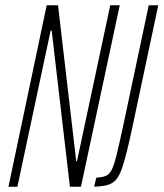

<svg xmlns="http://www.w3.org/2000/svg" viewBox="-20 -708 620 728"><path d="M12 0 157 -688H200L269 -97H272L398 -688H434L287 0H245L176 -592H172L46 0ZM337 0 345 -34Q368 -36 381 -41Q394 -46 403 -63Q412 -80 421.5 -118.5Q431 -157 446 -226L544 -688H580L481 -221Q470 -170 461 -134Q452 -98 444 -74Q436 -50 426.5 -35.5Q417 -21 405 -14Q393 -7 376.5 -4Q360 -1 337 0Z"/></svg>

Font: Saira ExtraCondensed Thin
Style: Italic
Weight: 250
Width: 2
Italic angle: -12°
Designer: Hector Gatti with collaboration of the Omnibus-Type team
Foundry: Omnibus-Type
Version: Version 1.101